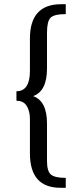

<svg xmlns="http://www.w3.org/2000/svg" viewBox="-20 -756 389 911"><path d="M292 135H267Q122 135 122 -28V-192Q122 -228 107 -253Q92 -278 58 -278V-323Q122 -323 122 -420V-573Q122 -736 270 -736H292V-689Q237 -689 220 -672Q203 -655 203 -601V-431Q203 -323 137 -300Q203 -277 203 -170V8Q203 57 222 72.5Q241 88 292 88Z"/></svg>

Font: Rosario
Style: Regular
Weight: 400
Designer: Hector Gatti
Foundry: Omnibus-Type
Version: Version 1.004